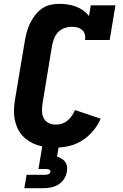

<svg xmlns="http://www.w3.org/2000/svg" viewBox="-20 -763 640 1003"><path d="M271 8Q246 8 221 5Q196 2 173.5 -5.5Q151 -13 131 -26Q111 -39 95.5 -56.5Q80 -74 70.5 -95.5Q61 -117 56.5 -141Q52 -165 53 -190Q54 -215 58 -240L109 -545Q113 -569 119 -592.5Q125 -616 135.5 -638.5Q146 -661 161.5 -681.5Q177 -702 197.5 -717Q218 -732 242 -737.5Q266 -743 290 -743Q312 -743 334.5 -739.5Q357 -736 377 -728.5Q397 -721 414.5 -708.5Q432 -696 445 -679L454 -735H583L553 -554H424Q427 -569 423 -583.5Q419 -598 408.5 -607Q398 -616 383.5 -619.5Q369 -623 354 -623Q336 -623 317 -616.5Q298 -610 284 -595.5Q270 -581 263 -562.5Q256 -544 252 -526L202 -221Q199 -201 199.5 -181.5Q200 -162 208.5 -145.5Q217 -129 234 -120.5Q251 -112 271 -112Q287 -112 303 -117Q319 -122 332.5 -133Q346 -144 355.5 -158.5Q365 -173 372 -188L506 -143Q491 -109 466.5 -79.5Q442 -50 410 -29.5Q378 -9 342 -0.5Q306 8 271 8ZM107 220 119 150H219Q226 150 234 146.5Q242 143 243 135Q245 128 238 124Q231 120 224 120H181L201 0H287L278 55Q290 59 301.5 65.5Q313 72 320.5 82.5Q328 93 330 107Q332 121 329 135Q326 154 314.5 172Q303 190 285 201Q267 212 247 216Q227 220 207 220Z"/></svg>

Font: Iosevka Curly Slab HvEx
Style: Italic
Weight: 900
Width: 7
Italic angle: -9°
Monospace: yes
Designer: Belleve Invis
Foundry: Belleve Invis
Version: Version 11.1.0; ttfautohint (v1.8.3)